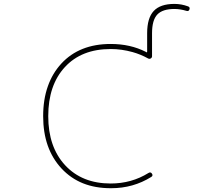

<svg xmlns="http://www.w3.org/2000/svg" viewBox="-20 -990 1040 997"><path d="M557.6 -12.7Q556.6 -12.7 554.7 -12.7Q474.6 -12.7 411.1 -38.1Q347.7 -63.5 299.8 -114.7Q252 -166 228 -233.9Q204.1 -301.8 204.1 -386.7Q204.1 -473.6 228.5 -542Q252 -609.4 298.8 -660.2Q345.7 -710.9 409.7 -736.3Q473.6 -761.7 554.7 -761.7Q657.2 -761.7 737.3 -720.7L740.2 -718.8Q744.1 -716.8 744.1 -721.7V-817.4Q744.1 -896.5 778.3 -933.1Q812.5 -969.7 885.7 -969.7Q921.9 -969.7 956.1 -957Q964.8 -954.1 964.8 -946.3Q964.8 -944.3 963.9 -941.4Q960 -929.7 948.2 -933.6Q915 -943.4 885.7 -943.4Q824.2 -943.4 796.9 -914.6Q769.5 -885.7 769.5 -817.4V-698.2Q769.5 -690.4 762.7 -686.5Q755.9 -682.6 749 -686.5Q710 -708 668 -719.7Q611.3 -735.4 554.7 -735.4Q403.3 -735.4 316.9 -641.6Q230.5 -547.9 230.5 -386.7Q230.5 -226.6 318.4 -131.8Q406.2 -37.1 554.7 -37.1Q663.1 -37.1 751 -91.8Q761.7 -98.6 768.6 -88.9Q776.4 -78.1 765.6 -71.3Q671.9 -12.7 557.6 -12.7Z"/></svg>

Font: Rounded-X Mgen+ 2m thin
Style: Regular
Weight: 100
Designer: [Source Han Sans]
Ryoko NISHIZUKA  (kana & ideographs); Paul D. Hunt (Latin, Greek & Cyrillic); Wenlong ZHANG  (bopomofo
Version: Version 1.059.20150602